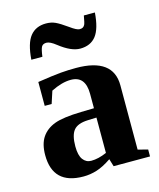

<svg xmlns="http://www.w3.org/2000/svg" viewBox="-107 -774 715 861"><g transform="rotate(-15 250.0 -343.5)"><path d="M266.6 -469.2Q439 -469.2 439 -342.3V-43.9L484.9 -32.2V0H315.9L305.2 -35.2Q267.1 -9.3 236.3 0.2Q205.6 9.8 174.3 9.8Q32.2 9.8 32.2 -127Q32.2 -178.7 53.2 -209.7Q74.2 -240.7 113.8 -255.6Q153.3 -270.5 238.3 -272.5L297.9 -273.9V-340.8Q297.9 -423.8 230 -423.8Q189 -423.8 138.2 -398.4L119.6 -341.3H87.4V-452.1Q161.1 -463.4 195.8 -466.3Q230.5 -469.2 266.6 -469.2ZM297.9 -230.5 256.8 -229Q209.5 -227.1 191.2 -204.1Q172.9 -181.2 172.9 -129.9Q172.9 -88.4 187.5 -68.8Q202.1 -49.3 225.6 -49.3Q258.8 -49.3 297.9 -66.4ZM308.1 -547.9Q266.6 -547.9 211.9 -590.8Q184.1 -612.8 168 -612.8Q151.4 -612.8 145 -601.8Q138.7 -590.8 134.3 -556.6H83Q88.4 -631.8 114.5 -664.3Q140.6 -696.8 188 -696.8Q211.9 -696.8 231.2 -688Q250.5 -679.2 284.7 -654.8Q314.5 -632.8 328.1 -632.8Q337.4 -632.8 343 -636Q348.6 -639.2 352.3 -646.5Q356 -653.8 361.8 -687.5H413.1Q407.7 -613.3 382.1 -580.6Q356.4 -547.9 308.1 -547.9Z"/></g></svg>

Font: Liberation Serif
Style: Bold
Weight: 700
Designer: Steve Matteson
Foundry: Ascender Corporation
Version: Version 2.1.5